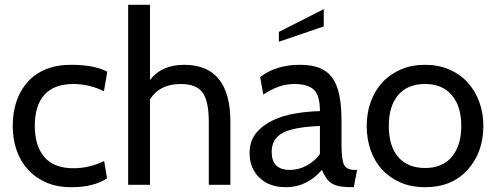

<svg xmlns="http://www.w3.org/2000/svg" viewBox="-20 -770 2066 800"><path d="M277 10Q218 10 173 -9.5Q128 -29 96.5 -63.5Q65 -98 49 -144.5Q33 -191 33 -246Q33 -302 49 -348.5Q65 -395 95.5 -429Q126 -463 171.5 -481.5Q217 -500 276 -500Q374 -500 427 -471L413 -390Q351 -420 286 -420Q205 -420 165 -375Q125 -330 125 -246Q125 -162 165 -115.5Q205 -69 286 -69Q352 -69 414 -99L426 -27Q371 10 277 10Z M940 0H850V-262Q850 -349 824 -384.5Q798 -420 733 -420Q645 -420 605 -356V0H514V-750H605V-437Q654 -500 747 -500Q940 -500 940 -262Z M1468 -62 1454 10H1447Q1417 10 1397 6.5Q1377 3 1363 -5.5Q1349 -14 1339.5 -28Q1330 -42 1321 -62Q1259 10 1171 10Q1102 10 1061 -29.5Q1020 -69 1020 -132Q1020 -183 1047.5 -216Q1075 -249 1117.5 -269Q1160 -289 1212 -297.5Q1264 -306 1313 -307Q1313 -373 1287.5 -396.5Q1262 -420 1206 -420Q1142 -420 1077 -376L1064 -449Q1130 -500 1230 -500Q1277 -500 1310 -487.5Q1343 -475 1363.5 -447.5Q1384 -420 1393.5 -375Q1403 -330 1403 -265V-165Q1403 -107 1413 -84.5Q1423 -62 1459 -62ZM1313 -128V-245Q1205 -241 1158.5 -216.5Q1112 -192 1112 -137Q1112 -62 1188 -62Q1224 -62 1257.5 -80Q1291 -98 1313 -128ZM1329 -660 1142 -596V-637L1329 -732Z M1928 -62Q1863 10 1751 10Q1694 10 1649 -9.5Q1604 -29 1572.5 -63Q1541 -97 1524.5 -144Q1508 -191 1508 -245Q1508 -300 1525 -346.5Q1542 -393 1573.5 -427Q1605 -461 1650 -480.5Q1695 -500 1751 -500Q1807 -500 1852 -480.5Q1897 -461 1928.5 -426.5Q1960 -392 1977 -345.5Q1994 -299 1994 -245Q1994 -135 1928 -62ZM1862 -374Q1823 -420 1751 -420Q1679 -420 1639.5 -374.5Q1600 -329 1600 -245Q1600 -161 1639.5 -115.5Q1679 -70 1751 -70Q1824 -70 1863 -117Q1902 -164 1902 -245Q1902 -328 1862 -374Z"/></svg>

Font: Cabin
Style: Regular
Weight: 400
Designer: Pablo Impallari
Foundry: Pablo Impallari
Version: Version 1.007